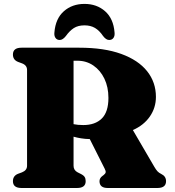

<svg xmlns="http://www.w3.org/2000/svg" viewBox="-20 -938 872 958"><path d="M758 -454.5Q758 -400.5 727.8 -356.8Q697.5 -313 643 -289L749.5 -106.5Q758.5 -91 765.8 -83.2Q773 -75.5 784.5 -70Q808.5 -58.5 808.5 -34Q808.5 0 765.5 0H517.5Q476.5 0 476.5 -34Q476.5 -49.5 491 -60L497 -64.5Q506 -71.5 507.2 -78Q508.5 -84.5 502 -97L428 -244Q404.5 -244.5 384.5 -247.8Q364.5 -251 347 -256V-111Q347 -88.5 367.5 -78L381.5 -71Q397 -63.5 402.2 -55.2Q407.5 -47 407.5 -34Q407.5 0 364.5 0H87.5Q44.5 0 44.5 -34Q44.5 -61 70.5 -71L89.5 -78Q115 -88 115 -111V-589Q115 -612.5 89.5 -622L70.5 -629Q44.5 -639 44.5 -666Q44.5 -700 87.5 -700H376Q499.5 -700 584.8 -669Q670 -638 714 -582.8Q758 -527.5 758 -454.5ZM347 -635V-318.5Q368 -314 395.5 -314Q455 -314 488 -346.8Q521 -379.5 521 -449.5Q521 -503.5 501 -545.2Q481 -587 446 -611Q411 -635 366.5 -635ZM401.5 -811.5Q369.5 -811.5 348.2 -797.8Q327 -784 308.5 -758Q293 -738.5 278 -738.5Q264 -738.5 256.8 -749Q249.5 -759.5 251.5 -776.5Q257 -845 298.5 -881.8Q340 -918.5 401.5 -918.5Q463 -918.5 504.5 -881.8Q546 -845 551.5 -776.5Q553.5 -759.5 546.2 -749Q539 -738.5 524.5 -738.5Q509.5 -738.5 494.5 -758Q476 -785.5 454 -798.5Q432 -811.5 401.5 -811.5Z"/></svg>

Font: Fraunces 9pt S000 Black
Style: Regular
Weight: 900
Version: Version 1.000; ttfautohint (v1.8.3)